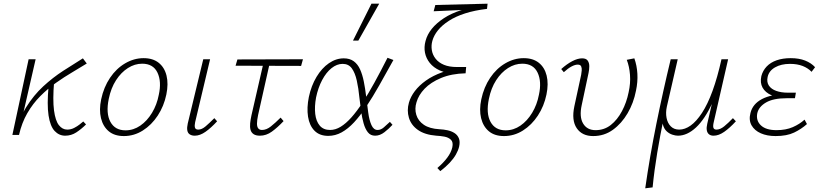

<svg xmlns="http://www.w3.org/2000/svg" viewBox="-20 -731 4448 1040"><path d="M65 0Q82 -86 122 -150.5Q162 -215 214 -263Q266 -311 322.5 -347.5Q379 -384 429 -415L450 -387Q415 -365 371.5 -339.5Q328 -314 283.5 -282.5Q239 -251 198.5 -210.5Q158 -170 128 -118Q98 -66 83 0ZM47 0 135 -410H173L79 0ZM333 4Q300 4 276 -21.5Q252 -47 243 -105.5Q234 -164 243 -263L273 -288Q265 -190 272.5 -133.5Q280 -77 299 -53Q318 -29 344 -29Q364 -29 381.5 -38Q399 -47 411.5 -57Q424 -67 431 -73L446 -57Q421 -32 393.5 -14Q366 4 333 4Z M651 6Q600 6 569 -20Q538 -46 527 -91Q516 -136 528 -193Q542 -259 576 -309.5Q610 -360 658 -388Q706 -416 758 -416Q808 -416 839.5 -391Q871 -366 882 -321.5Q893 -277 881 -219Q868 -156 834.5 -105Q801 -54 753.5 -24Q706 6 651 6ZM660 -25Q703 -25 740 -50.5Q777 -76 803.5 -120Q830 -164 840 -217Q856 -289 833 -337.5Q810 -386 750 -386Q710 -386 673 -362.5Q636 -339 608.5 -296.5Q581 -254 569 -195Q553 -117 578 -71Q603 -25 660 -25Z M1035 4Q1019 4 1008 -3Q997 -10 994.5 -25Q992 -40 997 -62L1081 -410H1118L1037 -69Q1033 -51 1036 -40Q1039 -29 1054 -29Q1073 -29 1093.5 -46.5Q1114 -64 1141 -91L1156 -74Q1123 -38 1093 -17Q1063 4 1035 4Z M1388 4Q1366 4 1353.5 -4.5Q1341 -13 1337 -28Q1333 -43 1335 -63Q1337 -83 1342 -106L1411 -407H1445L1378 -108Q1372 -79 1372 -61.5Q1372 -44 1379 -35.5Q1386 -27 1399 -27Q1423 -27 1447 -46Q1471 -65 1500 -94L1516 -75Q1483 -40 1452.5 -18Q1422 4 1388 4ZM1256 -375 1266 -409 1621 -410 1611 -374Z M1758 5Q1711 5 1683.5 -23Q1656 -51 1648.5 -99Q1641 -147 1653 -206Q1666 -267 1694.5 -314.5Q1723 -362 1761.5 -388.5Q1800 -415 1842 -415Q1875 -415 1896.5 -399Q1918 -383 1930.5 -355Q1943 -327 1950.5 -290Q1958 -253 1963 -211Q1969 -164 1974.5 -122Q1980 -80 1992 -53.5Q2004 -27 2025 -27Q2043 -27 2059 -41Q2075 -55 2092 -71L2106 -55Q2087 -34 2062.5 -15Q2038 4 2012 4Q1987 4 1972.5 -14.5Q1958 -33 1949.5 -63Q1941 -93 1936 -129Q1931 -165 1927 -200Q1922 -253 1912.5 -295Q1903 -337 1885.5 -361Q1868 -385 1836 -385Q1805 -385 1776 -362Q1747 -339 1725 -297.5Q1703 -256 1692 -203Q1683 -154 1687.5 -114Q1692 -74 1712 -50.5Q1732 -27 1768 -27Q1797 -27 1825.5 -44.5Q1854 -62 1883.5 -95Q1913 -128 1944 -175.5Q1975 -223 2008.5 -284Q2042 -345 2079 -418L2111 -406Q2070 -332 2034.5 -269Q1999 -206 1965 -155Q1931 -104 1898 -68.5Q1865 -33 1830.5 -14Q1796 5 1758 5ZM1892 -511 1992 -711H2034L1921 -511Z M2365 196 2349 179Q2382 151 2403 122.5Q2424 94 2430 67Q2436 39 2422.5 26Q2409 13 2387 9Q2365 5 2343 4Q2281 -1 2244 -27Q2207 -53 2195 -93Q2183 -133 2195 -175Q2204 -207 2227 -237.5Q2250 -268 2287 -294.5Q2324 -321 2375.5 -339.5Q2427 -358 2494 -364L2485 -334H2445Q2396 -334 2362 -349.5Q2328 -365 2308 -390Q2288 -415 2282 -445.5Q2276 -476 2285 -509Q2294 -544 2319 -575Q2344 -606 2384.5 -632.5Q2425 -659 2480 -676.5Q2535 -694 2604 -701L2618 -683Q2551 -675 2499.5 -658.5Q2448 -642 2411 -618Q2374 -594 2352 -566.5Q2330 -539 2322 -510Q2315 -485 2319 -459.5Q2323 -434 2339.5 -413Q2356 -392 2384.5 -380Q2413 -368 2455 -368H2505L2502 -334Q2425 -332 2369 -308.5Q2313 -285 2280 -250.5Q2247 -216 2236 -177Q2225 -142 2235 -109Q2245 -76 2276 -55Q2307 -34 2360 -31Q2382 -30 2403.5 -25.5Q2425 -21 2441.5 -10.5Q2458 0 2465.5 18Q2473 36 2467 63Q2462 84 2449.5 106Q2437 128 2416 150.5Q2395 173 2365 196ZM2329 -670 2338 -704 2621 -711 2618 -683Z M2710 6Q2659 6 2628 -20Q2597 -46 2586 -91Q2575 -136 2587 -193Q2601 -259 2635 -309.5Q2669 -360 2717 -388Q2765 -416 2817 -416Q2867 -416 2898.5 -391Q2930 -366 2941 -321.5Q2952 -277 2940 -219Q2927 -156 2893.5 -105Q2860 -54 2812.5 -24Q2765 6 2710 6ZM2719 -25Q2762 -25 2799 -50.5Q2836 -76 2862.5 -120Q2889 -164 2899 -217Q2915 -289 2892 -337.5Q2869 -386 2809 -386Q2769 -386 2732 -362.5Q2695 -339 2667.5 -296.5Q2640 -254 2628 -195Q2612 -117 2637 -71Q2662 -25 2719 -25Z M3193 6Q3133 6 3104 -36.5Q3075 -79 3091 -155L3128 -326Q3130 -337 3131 -349.5Q3132 -362 3128 -371.5Q3124 -381 3109 -381Q3095 -381 3076 -371Q3057 -361 3034 -340L3020 -357Q3050 -384 3079.5 -399.5Q3109 -415 3133 -415Q3155 -415 3163.5 -402.5Q3172 -390 3172 -372.5Q3172 -355 3168 -336L3131 -162Q3117 -98 3138.5 -62Q3160 -26 3206 -26Q3253 -26 3288.5 -54Q3324 -82 3349 -129Q3374 -176 3385 -231Q3396 -280 3392.5 -325.5Q3389 -371 3375 -407L3416 -415Q3430 -376 3432.5 -331.5Q3435 -287 3425 -240Q3412 -173 3379.5 -117.5Q3347 -62 3300 -28Q3253 6 3193 6Z M3475 289Q3500 114 3535.5 -61Q3571 -236 3613 -410H3651L3592 -153Q3585 -121 3590.5 -92.5Q3596 -64 3613.5 -46.5Q3631 -29 3659 -29Q3690 -29 3721 -51Q3752 -73 3782.5 -119.5Q3813 -166 3839.5 -238.5Q3866 -311 3888 -410H3912Q3882 -268 3840 -176.5Q3798 -85 3750 -40.5Q3702 4 3652 4Q3639 4 3622 -1.5Q3605 -7 3591 -20Q3577 -33 3570.5 -56.5Q3564 -80 3569 -115L3574 -86Q3556 1 3540 96.5Q3524 192 3515 284ZM3845 4Q3830 4 3820.5 -3.5Q3811 -11 3808.5 -25.5Q3806 -40 3811 -61L3892 -410H3924L3846 -69Q3841 -48 3844.5 -38.5Q3848 -29 3861 -29Q3881 -29 3902.5 -46.5Q3924 -64 3950 -91L3966 -74Q3933 -38 3903 -17Q3873 4 3845 4Z M4181 6Q4135 6 4101 -9Q4067 -24 4051 -52Q4035 -80 4045 -119Q4057 -168 4107.5 -194.5Q4158 -221 4241 -221L4239 -200Q4193 -200 4159 -215Q4125 -230 4110.5 -256.5Q4096 -283 4104 -319Q4112 -349 4133 -371Q4154 -393 4187 -404.5Q4220 -416 4263 -416Q4308 -416 4341 -403Q4374 -390 4395 -367L4376 -342Q4357 -362 4328 -373.5Q4299 -385 4259 -385Q4211 -385 4178 -366Q4145 -347 4138 -314Q4132 -286 4145 -267Q4158 -248 4185 -238.5Q4212 -229 4247 -229H4291L4286 -199H4242Q4169 -199 4129.5 -176Q4090 -153 4082 -118Q4074 -78 4101.5 -52Q4129 -26 4186 -26Q4237 -26 4274.5 -42.5Q4312 -59 4338 -83L4351 -59Q4321 -32 4281.5 -13Q4242 6 4181 6Z"/></svg>

Font: Ysabeau Infant ExtraLight
Style: Italic
Weight: 250
Italic angle: -12°
Designer: Christian Thalmann (Catharsis Fonts)
Version: Version 2.001;gftools[0.9.30]; featfreeze: ss01,ss02,lnum